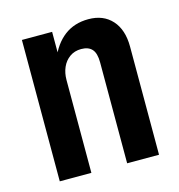

<svg xmlns="http://www.w3.org/2000/svg" viewBox="-84 -595 623 669"><g transform="rotate(-15 227.5 -260.0)"><path d="M51 0V-510H160V-414H165V0ZM294 0V-364Q294 -397 281 -411.5Q268 -426 242 -426Q218 -426 200.5 -413.5Q183 -401 174 -380.5Q165 -360 165 -335L150 -414Q170 -465 206 -492.5Q242 -520 293 -520Q347 -520 378 -485.5Q409 -451 409 -390V0Z"/></g></svg>

Font: Instrument Sans Condensed SemiBold
Style: Regular
Weight: 600
Width: 3
Designer: Rodrigo Fuenzalida
Foundry: fragTYPE
Version: Version 1.000;gftools[0.9.28]